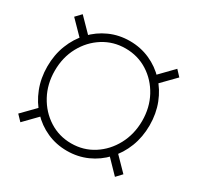

<svg xmlns="http://www.w3.org/2000/svg" viewBox="-134 -761 956 928"><g transform="rotate(30 343.5 -297.0)"><path d="M341.8 9.8Q281.7 9.8 230 -13.4Q178.2 -36.6 139.2 -78.4Q100.1 -120.1 78.4 -176Q56.6 -231.9 56.6 -296.9Q56.6 -361.8 78.4 -417.5Q100.1 -473.1 139.2 -514.6Q178.2 -556.2 230 -579.3Q281.7 -602.5 341.8 -602.5Q401.9 -602.5 453.9 -579.3Q505.9 -556.2 544.9 -514.6Q584 -473.1 605.7 -417.5Q627.4 -361.8 627.4 -296.9Q627.4 -231.9 605.7 -176Q584 -120.1 544.9 -78.4Q505.9 -36.6 453.9 -13.4Q401.9 9.8 341.8 9.8ZM341.8 -31.7Q410.2 -31.7 465.3 -67.1Q520.5 -102.5 552.7 -162.6Q585 -222.7 585.4 -296.9Q585.4 -371.6 553 -431.4Q520.5 -491.2 465.3 -526.1Q410.2 -561 341.8 -561Q273.9 -561 218.5 -526.1Q163.1 -491.2 130.6 -431.4Q98.1 -371.6 98.1 -296.9Q98.1 -222.7 130.6 -162.6Q163.1 -102.5 218.5 -67.1Q273.9 -31.7 341.8 -31.7ZM545.9 -477.5 517.1 -508.8 606.4 -600.6 635.7 -569.3ZM606.4 2.4 517.1 -89.8 545.9 -120.6 635.7 -28.8ZM78.6 2.4 48.8 -28.8 138.7 -120.6 168.5 -89.8ZM138.7 -477.5 48.8 -569.3 78.6 -600.6 168.5 -508.8Z"/></g></svg>

Font: Inter 17pt ExtraLight
Style: Regular
Weight: 250
Version: Version 4.001;git-66647c0bb